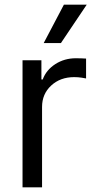

<svg xmlns="http://www.w3.org/2000/svg" viewBox="-20 -804 412 824"><path d="M76.7 0V-545.5H157.7V-463.1H163.4Q178.3 -503.6 217.3 -528.8Q256.4 -554 305.4 -554Q314.6 -554 328.5 -553.6Q342.3 -553.3 349.4 -552.6V-467.3Q345.2 -468.4 330.1 -470.7Q315 -473 298.3 -473Q238.6 -473 199.6 -436.8Q160.5 -400.6 160.5 -345.2V0ZM167.6 -619.3 254.3 -784.1H352.3L241.5 -619.3Z"/></svg>

Font: Inter Alia
Style: Regular
Weight: 400
Designer: Rasmus Andersson (Latin, Greek, Cyrillic etc.) and Evan from Shavian.info (Shavian, old style figures)
Foundry: Shavian.info
Version: Version 0.001;git-37ab20767